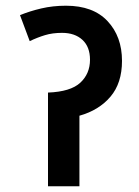

<svg xmlns="http://www.w3.org/2000/svg" viewBox="-20 -652 487 672"><path d="M211 -632Q306 -632 356.5 -578Q407 -524 407 -439Q407 -361 366.5 -313.5Q326 -266 258 -247V0H148V-328Q227 -331 261 -362.5Q295 -394 295 -443Q295 -488 268.5 -512.5Q242 -537 197 -537Q164 -537 137.5 -529Q111 -521 84 -508L50 -599Q84 -613 124.5 -622.5Q165 -632 211 -632Z"/></svg>

Font: Noto Sans Devanagari SemiCondensed SemiBold
Style: Regular
Weight: 600
Width: 4
Designer: Jelle Bosma - Monotype Design Team
Foundry: Monotype Imaging Inc.
Version: Version 2.004; ttfautohint (v1.8.4.7-5d5b)